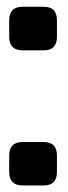

<svg xmlns="http://www.w3.org/2000/svg" viewBox="-20 -561 205 582"><path d="M152.6 -449.5Q152.6 -408.4 112.6 -408.4H48.4Q7.9 -408.4 7.9 -449.5V-499.5Q7.9 -540.5 48.4 -540.5H112.6Q152.6 -540.5 152.6 -499.5ZM152.6 -40Q152.6 1.1 112.6 1.1H48.4Q7.9 1.1 7.9 -40V-89.5Q7.9 -130.5 48.4 -130.5H112.6Q152.6 -130.5 152.6 -89.5Z"/></svg>

Font: MM Bagan
Style: Regular
Weight: 400
Designer: Khon Soe Zaw Thu
Version: Version 1.00 July 10, 2016, initial release